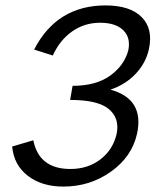

<svg xmlns="http://www.w3.org/2000/svg" viewBox="-20 -684 585 709"><path d="M530 -503Q519 -452 481.5 -412Q444 -372 388 -353Q514 -318 486 -190Q467 -105 389.5 -50Q312 5 214 5Q134 5 82.5 -35Q31 -75 25 -143L103 -166Q124 -60 240 -60Q305 -60 351.5 -96Q398 -132 411 -191Q422 -248 381.5 -281.5Q341 -315 239 -315L248 -367Q334 -367 386.5 -404.5Q439 -442 454 -499Q463 -546 434.5 -573Q406 -600 350 -600Q292 -600 246.5 -568Q201 -536 175 -479L106 -501Q190 -664 370 -664Q460 -664 503 -621Q546 -578 530 -503Z"/></svg>

Font: EauTest Medium
Style: Italic
Weight: 500
Italic angle: -12°
Designer: Christian Thalmann (Catharsis Fonts)
Version: Version 0.001;PS 000.001;hotconv 1.0.88;makeotf.lib2.5.64775